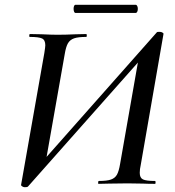

<svg xmlns="http://www.w3.org/2000/svg" viewBox="-20 -767 730 801"><path d="M68 4 165 -546Q169 -572 169 -578Q169 -600 155.5 -606.5Q142 -613 104 -613Q102 -613 102 -617Q102 -625 105 -625L154 -624Q196 -622 220 -622Q254 -622 296 -624L340 -625Q342 -625 342 -619Q342 -613 340 -613Q306 -613 289 -607Q272 -601 263.5 -586.5Q255 -572 250 -541L169 -82L143 -77L635 -633Q637 -634 641.5 -634Q646 -634 648 -634Q653 -634 658 -631Q663 -628 662 -625L567 -78Q563 -61 563 -46Q563 -25 576.5 -18.5Q590 -12 627 -12Q629 -12 629 -6Q629 0 627 0Q596 0 577 -1L512 -2L435 -1Q418 0 391 0Q389 0 389.5 -6Q390 -12 392 -12Q426 -12 443 -18Q460 -24 468 -38.5Q476 -53 481 -83L561 -539L588 -543L96 12Q93 14 83 14Q78 14 72.5 10.5Q67 7 68 4ZM287 -730Q287 -737 289 -742Q291 -747 295 -747H546Q550 -747 552.5 -742Q555 -737 555 -730Q555 -723 552.5 -718Q550 -713 546 -713H295Q291 -713 289 -718.5Q287 -724 287 -730Z"/></svg>

Font: Cormorant Infant SemiBold
Style: Italic
Weight: 600
Italic angle: -10°
Designer: Christian Thalmann (Catharsis Fonts)
Foundry: Catharsis Fonts
Version: Version 4.000